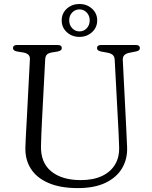

<svg xmlns="http://www.w3.org/2000/svg" viewBox="-20 -925 760 960"><path d="M571.5 -288.5 553.5 -626Q552.5 -642 544 -650Q535.5 -658 517.5 -661.5L485 -667.5Q474.5 -670 469.8 -674Q465 -678 465 -685Q465 -692 470.2 -696Q475.5 -700 484.5 -700H660Q669.5 -700 674.5 -696Q679.5 -692 679.5 -685Q679.5 -678 674.8 -673.8Q670 -669.5 659 -667.5L629 -661.5Q609.5 -658 601.2 -648.8Q593 -639.5 594 -624L611 -288.5Q612 -263.5 613.2 -239.8Q614.5 -216 615.5 -190.5Q618 -130.5 590.5 -84Q563 -37.5 507.5 -11Q452 15.5 369.5 15.5Q282.5 15.5 223.2 -9.8Q164 -35 134.5 -81Q105 -127 107 -188.5Q107.5 -204 108.5 -227.8Q109.5 -251.5 111 -276.5Q112.5 -301.5 113.5 -320.5L129.5 -628Q130.5 -643 122 -651.2Q113.5 -659.5 96.5 -662.5L65.5 -667.5Q45 -671.5 45 -684.5Q45 -692 50.2 -696Q55.5 -700 65 -700H269Q279 -700 284 -696Q289 -692 289 -684.5Q289 -678 284.2 -674Q279.5 -670 268.5 -667.5L238 -662.5Q222 -659.5 214.5 -652Q207 -644.5 206 -629L190 -323.5Q188 -285.5 186.8 -255Q185.5 -224.5 185 -198Q182 -113 235.5 -68.8Q289 -24.5 384 -24.5Q446 -24.5 489.5 -44.8Q533 -65 555.5 -102.8Q578 -140.5 575.5 -193Q574.5 -225.5 573.5 -247.5Q572.5 -269.5 571.5 -288.5ZM377 -740.5Q340 -740.5 314.2 -764Q288.5 -787.5 288.5 -823Q288.5 -858.5 314.2 -881.8Q340 -905 377 -905Q414.5 -905 440.2 -881.5Q466 -858 466 -823Q466 -788 440.2 -764.2Q414.5 -740.5 377 -740.5ZM377.5 -878Q356 -878 341 -862.5Q326 -847 326 -823.5Q326 -799.5 341 -783.8Q356 -768 377.5 -768Q399 -768 413.8 -783.8Q428.5 -799.5 428.5 -823Q428.5 -846.5 413.8 -862.2Q399 -878 377.5 -878Z"/></svg>

Font: Fraunces 48pt Soft Wonky Light
Style: Regular
Weight: 300
Version: Version 1.000;[b76b70a41]